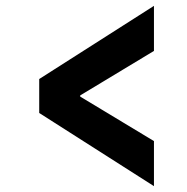

<svg xmlns="http://www.w3.org/2000/svg" viewBox="-20 -660 640 656"><path d="M506 -24 114 -274V-390L506 -640V-486L254 -334V-330L506 -178Z"/></svg>

Font: TypoPRO Source Code Pro
Style: Regular
Weight: 900
Monospace: yes
Designer: Paul D. Hunt, Teo Tuominen
Foundry: Adobe Systems Incorporated
Version: Version 2.010;PS 1.0;hotconv 1.0.84;makeotf.lib2.5.63406